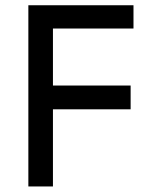

<svg xmlns="http://www.w3.org/2000/svg" viewBox="-20 -710 561 717"><path d="M177.7 -390.6H467.8V-372.1V-369.1V-365.2V-356.4V-347.7V-340.8V-335V-327.1V-319.3V-301.8H177.7V-13.7H159.2H156.2H153.3H143.6H133.8H127.9H120.1H112.3H104.5H85.9V-690.4H478.5V-672.9V-671.9V-668V-658.2V-649.4V-643.6V-637.7V-628.9V-621.1V-603.5H177.7Z"/></svg>

Font: LeFont
Style: Default
Weight: 400
Designer: Leryon MEDIA
Version: Version 1.0